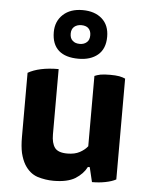

<svg xmlns="http://www.w3.org/2000/svg" viewBox="-56 -841 709 906"><g transform="rotate(5 298.5 -388.0)"><path d="M396.5 -59.6Q400.4 -43 413.1 9.8Q447.3 9.8 476.6 3.9Q506.8 -2 526.4 -12.7Q526.4 -171.9 526.4 -490.2Q516.6 -495.1 498 -499Q480.5 -502 454.1 -502Q427.7 -502 409.2 -499Q391.6 -495.1 380.9 -490.2Q380.9 -378.9 380.9 -157.2Q367.2 -139.6 343.8 -127Q320.3 -114.3 285.2 -114.3Q241.2 -114.3 225.6 -135.7Q210 -157.2 210 -198.2Q210 -301.8 210 -507.8Q163.1 -507.8 127 -500Q90.8 -492.2 65.4 -477.5Q65.4 -462.9 65.4 -432.6Q65.4 -368.2 65.4 -172.9Q65.4 -128.9 72.3 -97.7Q80.1 -66.4 92.8 -44.9Q117.2 -4.9 155.3 7.8Q193.4 19.5 231.4 19.5Q296.9 19.5 334 -2.9Q371.1 -26.4 387.7 -59.6Q390.6 -59.6 396.5 -59.6ZM298.8 -794.9Q241.2 -794.9 207 -763.7Q171.9 -731.4 171.9 -679.7Q171.9 -622.1 205.1 -592.8Q237.3 -564.5 298.8 -564.5Q355.5 -564.5 389.6 -592.8Q424.8 -622.1 424.8 -679.7Q424.8 -734.4 390.6 -764.6Q356.4 -794.9 298.8 -794.9ZM298.8 -723.6Q320.3 -723.6 332 -712.9Q344.7 -701.2 344.7 -679.7Q344.7 -657.2 332 -646.5Q319.3 -634.8 298.8 -634.8Q276.4 -634.8 264.6 -646.5Q252 -657.2 252 -679.7Q252 -700.2 264.6 -711.9Q278.3 -723.6 298.8 -723.6Z"/></g></svg>

Font: cl
Style: Bold
Weight: 400
Designer: Mitja Miklavcic
Version: Version 7.504; 2011; Build 1021